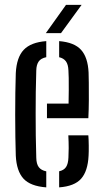

<svg xmlns="http://www.w3.org/2000/svg" viewBox="-20 -779 431 805"><path d="M46.2 -126.3Q45.1 -161.3 44.4 -205.4Q43.7 -249.6 43.7 -297.2Q43.7 -344.8 44.3 -390.1Q44.8 -435.4 46.2 -472.5Q49.6 -538.5 79.5 -570.1Q109.5 -601.8 174 -606.6V-539.2Q151.5 -534.7 142 -520.9Q132.6 -507.2 132.1 -483.6Q130.6 -437.7 130 -392.6Q129.5 -347.5 129.5 -302.5Q129.5 -257.4 130 -211.5Q130.6 -165.5 132.1 -117.6Q132.6 -91.5 142.6 -78.2Q152.7 -64.9 174 -60.6V6.6Q107.5 1.7 78.4 -30Q49.4 -61.7 46.2 -126.3ZM228 6.6V-60.9Q247.9 -65.2 256.9 -78.7Q265.9 -92.3 266.9 -118.2Q267.9 -133.2 268 -158.3Q268 -183.3 266.5 -211.5H350.4Q351.8 -195.6 352.1 -169Q352.4 -142.4 351.4 -126.3Q348.2 -61.4 320.2 -29.8Q292.2 1.9 228 6.6ZM176.9 -283.3V-344.6H267.5Q268.3 -372.7 268.3 -401.4Q268.3 -430 268.1 -452.2Q267.8 -474.3 266.9 -483.6Q266 -508.7 256.4 -521.8Q246.7 -534.9 228 -539.1V-606.6Q291.8 -601.4 320.1 -569.8Q348.4 -538.2 351.4 -475.3Q351.9 -464.1 352.3 -432.1Q352.8 -400 352.5 -359.8Q352.3 -319.7 350.4 -283.3ZM172.1 -640 256.8 -758.7H322.2L235.7 -640Z"/></svg>

Font: Big Shoulders Stencil Text SC Thin
Style: Regular
Weight: 100
Designer: Patric King
Foundry: XO Type Co
Version: Version 2.001